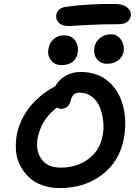

<svg xmlns="http://www.w3.org/2000/svg" viewBox="-20 -1001 700 985"><path d="M332 -867.2Q297.9 -867.2 281 -885Q264.2 -902.8 269 -925.8Q274.9 -960.9 323.2 -966.8Q426.3 -981 563 -981Q613.3 -981 634.3 -961.2Q655.3 -941.4 650.9 -918.9Q647.5 -899.4 631.6 -888.2Q615.7 -877 592.8 -877Q495.6 -877 415.3 -872.1Q335 -867.2 332 -867.2ZM528.8 -673.8Q495.1 -673.8 476.6 -698.7Q458 -723.6 464.8 -759.8Q469.7 -787.6 493.7 -806.4Q517.6 -825.2 546.9 -825.2Q583.5 -825.2 601.8 -795.9Q620.1 -766.6 613.8 -733.9Q608.9 -710 586.7 -691.9Q564.5 -673.8 528.8 -673.8ZM294.9 -667Q260.3 -667 241 -692.4Q221.7 -717.8 229 -752Q233.9 -781.7 255.9 -800.8Q277.8 -819.8 307.1 -819.8Q348.6 -819.8 366.9 -791.3Q385.3 -762.7 377.9 -727.1Q372.6 -699.7 351.8 -683.3Q331.1 -667 294.9 -667ZM286.1 -36.1Q238.3 -36.1 197.8 -50.5Q157.2 -64.9 129.9 -90.3Q102.5 -115.7 84.2 -150.4Q65.9 -185.1 62.3 -225.1Q58.6 -265.1 65.9 -309.1Q75.7 -357.9 99.1 -401.1Q122.6 -444.3 152.1 -474.6Q181.6 -504.9 209.2 -525.1Q236.8 -545.4 263.2 -558.1Q281.2 -591.3 315.2 -611.6Q349.1 -631.8 394 -631.8Q431.6 -631.8 464.4 -622.1Q497.1 -612.3 522 -594.2Q546.9 -576.2 566.7 -551.3Q586.4 -526.4 598.6 -495.8Q610.8 -465.3 617.2 -431.2Q623.5 -397 622.6 -359.4Q621.6 -321.8 613.8 -283.2Q591.3 -170.9 502.2 -103.5Q413.1 -36.1 286.1 -36.1ZM173.8 -295.9Q161.1 -230.5 191.9 -185.8Q222.7 -141.1 292 -141.1Q373 -141.1 431.9 -184.1Q490.7 -227.1 504.9 -298.8Q514.2 -338.4 509.5 -378.7Q504.9 -418.9 491.7 -451.7Q478.5 -484.4 451.2 -505.1Q423.8 -525.9 387.2 -525.9Q351.6 -525.9 342.8 -484.9Q338.4 -464.8 325.2 -453.9Q312 -442.9 295.9 -442.9Q283.2 -442.9 272 -449.2Q192.9 -389.2 173.8 -295.9Z"/></svg>

Font: Shantell Sans Irregular
Style: Italic
Weight: 500
Italic angle: -11.31°
Designer: Stephen Nixon, Anya Danilova, Shantell Martin
Foundry: Arrow Type
Version: Version 1.006;[9816181b4]